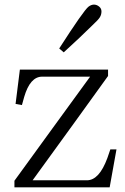

<svg xmlns="http://www.w3.org/2000/svg" viewBox="-20 -805 535 825"><path d="M42 0V-28.3Q123 -140.6 205.1 -252.9Q286.1 -364.3 367.2 -475.6H161.1Q109.4 -475.6 84 -388.7Q78.1 -368.2 74.2 -353.5L46.9 -358.4L65.4 -505.9H444.3V-478.5Q322.3 -308.6 120.1 -30.3H353.5Q406.2 -30.3 441.4 -126Q449.2 -148.4 454.1 -163.1H480.5L451.2 0ZM234.4 -596.7Q339.8 -760.7 360.4 -776.4Q372.1 -785.2 383.8 -785.2Q395.5 -785.2 405.8 -776.9Q416 -768.6 416 -755.9Q416 -742.2 409.2 -731Q402.3 -719.7 377 -696.3Q351.6 -671.9 320.3 -641.6Q288.1 -611.3 253.9 -580.1Z"/></svg>

Font: GenEi Koburi Mincho v6
Style: Regular
Weight: 400
Designer: o_tamon (Modified)
Foundry: o_tamon / Adobe Systems Incorporated
Version: Version 6.1